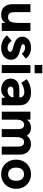

<svg xmlns="http://www.w3.org/2000/svg" viewBox="1257 -1994 747 3301"><g transform="rotate(90 1630.5 -343.5)"><path d="M52 -187V-493H189V-217Q189 -166 207 -137.5Q225 -109 276 -109Q318 -109 339.5 -134Q361 -159 367.5 -202Q374 -245 374 -314V-493H512V0H374V-62Q329 10 234 10Q143 10 97.5 -42.5Q52 -95 52 -187Z M587 -89 681 -171Q730 -100 802 -100Q834 -100 853 -112.5Q872 -125 872 -143Q872 -164 851 -175Q830 -186 783 -199Q733 -212 697.5 -228Q662 -244 636.5 -274.5Q611 -305 611 -354Q611 -421 663 -462Q715 -503 801 -503Q861 -503 910 -479.5Q959 -456 988 -413L903 -346Q885 -372 857 -386.5Q829 -401 798 -401Q772 -401 755.5 -391.5Q739 -382 739 -367Q739 -351 756 -342Q773 -333 822 -321Q877 -308 914.5 -292.5Q952 -277 979.5 -245Q1007 -213 1007 -159Q1007 -109 981 -70.5Q955 -32 908.5 -11Q862 10 801 10Q674 10 587 -89Z M1099 -493H1236V0H1099ZM1097 -697H1240V-565H1097Z M1655 -60Q1607 10 1521 10Q1467 10 1424 -10.5Q1381 -31 1356 -68Q1331 -105 1331 -154Q1331 -196 1348.5 -227Q1366 -258 1397 -276Q1443 -302 1514 -302H1654V-312Q1654 -350 1628.5 -369Q1603 -388 1559 -388Q1520 -388 1478 -373Q1436 -358 1405 -334L1341 -429Q1395 -469 1450 -486Q1505 -503 1571 -503Q1673 -503 1731.5 -452Q1790 -401 1790 -312V0H1664ZM1541 -100Q1588 -100 1621 -129Q1654 -158 1654 -201H1534Q1504 -201 1486 -189Q1469 -177 1469 -154Q1469 -129 1488.5 -114.5Q1508 -100 1541 -100Z M1900 -493H2037V-429Q2061 -470 2097.5 -486.5Q2134 -503 2174 -503Q2268 -503 2313 -432Q2367 -503 2456 -503Q2516 -503 2557 -476Q2598 -449 2618 -406Q2638 -363 2638 -314V0H2500V-281Q2500 -384 2423 -384Q2337 -384 2337 -244V0H2200V-282Q2200 -332 2181 -358Q2162 -384 2127 -384Q2037 -384 2037 -244V0H1900Z M2725 -247Q2725 -321 2757 -379Q2789 -437 2846.5 -470Q2904 -503 2976 -503Q3047 -503 3104 -470Q3161 -437 3193.5 -378.5Q3226 -320 3226 -247Q3226 -174 3193.5 -115.5Q3161 -57 3104 -23.5Q3047 10 2976 10Q2904 10 2847 -23Q2790 -56 2757.5 -115Q2725 -174 2725 -247ZM3088 -247Q3088 -312 3058.5 -347.5Q3029 -383 2976 -383Q2921 -383 2891.5 -347.5Q2862 -312 2862 -247Q2862 -182 2892 -146Q2922 -110 2976 -110Q3029 -110 3058.5 -146Q3088 -182 3088 -247Z"/></g></svg>

Font: Hanken Grotesk ExtraBold
Style: Regular
Weight: 800
Designer: Alfredo Marco Pradil
Foundry: Hanken Design Co.
Version: Version 3.014